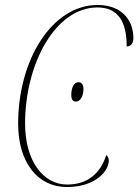

<svg xmlns="http://www.w3.org/2000/svg" viewBox="-20 -743 557 773"><path d="M249 10C366 10 418 -56 418 -96C418 -108 413 -115 408 -119C384 -44 332 0 250 0C155 0 81 -94 81 -245C81 -488 204 -713 372 -713C457 -713 490 -654 490 -556C507 -556 517 -569 517 -589C517 -669 463 -723 373 -723C190 -723 53 -503 53 -245C53 -90 131 10 249 10ZM285 -334C307 -334 316 -362 316 -385C316 -401 309 -412 296 -412C275 -412 267 -385 267 -361C267 -342 274 -334 285 -334Z"/></svg>

Font: Noto Serif Display Condensed Thin
Style: Italic
Weight: 100
Width: 3
Italic angle: -12°
Designer: Monotype Design Team
Foundry: Monotype Imaging Inc.
Version: Version 2.009